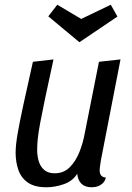

<svg xmlns="http://www.w3.org/2000/svg" viewBox="-20 -771 559 811"><path d="M176 20Q126 20 97.5 0Q69 -20 57.5 -53.5Q46 -87 46 -126Q46 -157 54 -204Q62 -251 78 -325Q94 -399 119 -510L206 -520Q184 -420 170.5 -355.5Q157 -291 149.5 -250.5Q142 -210 139.5 -184.5Q137 -159 137 -137Q137 -113 143.5 -90.5Q150 -68 166.5 -53.5Q183 -39 211 -39Q249 -39 274.5 -64.5Q300 -90 315.5 -129Q331 -168 338 -208L398 -510L489 -520L406 -93Q405 -84 403 -72Q401 -60 401 -51Q401 -37 407.5 -29.5Q414 -22 427 -21Q424 -7 415 2Q406 11 394 15.5Q382 20 367 20Q340 20 324.5 5.5Q309 -9 306 -37Q287 -6 249.5 7Q212 20 176 20ZM315 -593 184 -702 222 -751 323 -691 448 -751 476 -701 316 -593Z"/></svg>

Font: Sansita Swashed Light Light
Style: Regular
Weight: 300
Version: Version 1.003